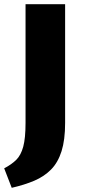

<svg xmlns="http://www.w3.org/2000/svg" viewBox="-27 -678 410 917"><path d="M95 -91V-658H284V-91Q284 -10 267 44Q250 98 217 131.5Q184 165 137 185Q90 205 29 219L-7 126Q29 107 51 85Q73 63 84 22.5Q95 -18 95 -91Z"/></svg>

Font: Ysabeau SC Black
Style: Regular
Weight: 900
Designer: Christian Thalmann (Catharsis Fonts)
Version: Version 2.001;gftools[0.9.30]; featfreeze: smcp